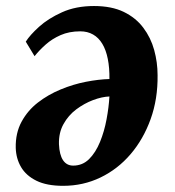

<svg xmlns="http://www.w3.org/2000/svg" viewBox="-20 -586 566 622"><path d="M63.5 -451Q77 -472.5 106.5 -499.2Q136 -526 180.8 -546.2Q225.5 -566.5 284.5 -566.5Q341.5 -566.5 380.8 -547.5Q420 -528.5 444.2 -496.2Q468.5 -464 479.5 -424Q490.5 -384 490.5 -342.5Q491.5 -265.5 468 -200.2Q444.5 -135 403 -86.5Q361.5 -38 305.5 -11Q249.5 16 184.5 16Q131.5 16 98 -0.5Q64.5 -17 48.2 -44.8Q32 -72.5 31 -107Q30 -155 49.8 -191.5Q69.5 -228 102.8 -253.8Q136 -279.5 176.5 -296.2Q217 -313 258.2 -321Q299.5 -329 334.5 -330Q335 -366.5 329.2 -395.2Q323.5 -424 311.5 -444Q299.5 -464 281.5 -474.2Q263.5 -484.5 240 -484.5Q204 -484.5 176.2 -472.2Q148.5 -460 127.8 -441.5Q107 -423 92 -404ZM217 -49.5Q247.5 -49.5 268.8 -70.8Q290 -92 304 -126.2Q318 -160.5 325.2 -199.5Q332.5 -238.5 334.5 -273.5Q310 -272.5 281.5 -261.8Q253 -251 227.2 -231.8Q201.5 -212.5 185.8 -184.2Q170 -156 171 -119Q172.5 -84.5 184.2 -67Q196 -49.5 217 -49.5Z"/></svg>

Font: Merriweather ExtraBold
Style: Italic
Weight: 800
Italic angle: -7.8°
Version: Version 2.101